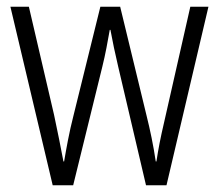

<svg xmlns="http://www.w3.org/2000/svg" viewBox="-20 -618 652 572"><path d="M332 -420 415 -66H476L601 -598H547L469 -254C458 -207 452 -176 446 -137H444C437 -185 427 -232 417 -272L338 -598H279L199 -274C186 -224 177 -172 171 -137H169C161 -179 152 -225 141 -276L66 -598H11L137 -66H198L285 -420C294 -456 301 -495 307 -529H309C315 -496 323 -458 332 -420Z"/></svg>

Font: Noto Sans Malayalam UI Condensed Light
Style: Regular
Weight: 300
Width: 3
Designer: Jelle Bosma - Monotype Design Team
Foundry: Monotype Imaging Inc.
Version: Version 2.104